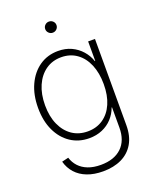

<svg xmlns="http://www.w3.org/2000/svg" viewBox="-167 -811 905 1119"><g transform="rotate(-20 285.0 -251.5)"><path d="M276.4 212.4Q220.2 212.4 178 196Q135.7 179.7 108.4 149.4Q81.1 119.1 69.8 77.6L110.8 67.9Q120.6 99.6 142.3 123Q164.1 146.5 197.5 159.4Q231 172.4 276.4 172.4Q358.9 172.4 405 128.9Q451.2 85.4 451.2 4.9V-120.6H448.7Q435.5 -84 409.7 -55.9Q383.8 -27.8 347.4 -12.2Q311 3.4 266.6 3.4Q201.7 3.4 151.6 -29.8Q101.6 -63 73.2 -123.3Q44.9 -183.6 44.9 -264.6Q44.9 -345.2 73.2 -406.7Q101.6 -468.3 151.6 -502.7Q201.7 -537.1 267.1 -537.1Q312.5 -537.1 348.9 -520.3Q385.3 -503.4 411.1 -474.1Q437 -444.8 449.2 -408.2H451.7V-529.3H494.1V5.4Q494.1 73.2 467 119.4Q439.9 165.5 390.9 189Q341.8 212.4 276.4 212.4ZM271.5 -37.1Q326.2 -37.1 366.9 -64.9Q407.7 -92.8 429.9 -143.8Q452.1 -194.8 452.1 -264.6Q452.1 -333.5 430.2 -386Q408.2 -438.5 367.4 -467.5Q326.7 -496.6 271.5 -496.6Q216.8 -496.6 175.5 -467.5Q134.3 -438.5 111.3 -386.2Q88.4 -334 88.4 -264.6Q88.4 -195.3 111.6 -144Q134.8 -92.8 175.8 -64.9Q216.8 -37.1 271.5 -37.1ZM275.9 -647.5Q261.7 -647.5 251.5 -657.7Q241.2 -668 241.2 -682.1Q241.2 -696.3 251.5 -706.3Q261.7 -716.3 275.9 -716.3Q290.5 -716.3 300.8 -706.3Q311 -696.3 311 -682.1Q311 -668 300.8 -657.7Q290.5 -647.5 275.9 -647.5Z"/></g></svg>

Font: Inter 24pt ExtraLight
Style: Regular
Weight: 250
Designer: Rasmus Andersson
Foundry: rsms
Version: Version 4.001;git-66647c0bb